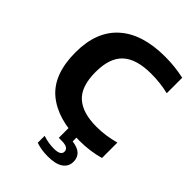

<svg xmlns="http://www.w3.org/2000/svg" viewBox="-274 -871 1213 1213"><g transform="rotate(45 332.5 -265.0)"><path d="M459 9.5Q261 9.5 153.5 -81.2Q46 -172 46 -368.5Q46 -555 154.8 -652.2Q263.5 -749.5 466.5 -749.5Q556 -749.5 636.5 -731V-593Q599.5 -602 560.5 -606.5Q521.5 -611 479.5 -611Q349 -611 286.2 -553.5Q223.5 -496 223.5 -370.5Q223.5 -241.5 285.8 -185.2Q348 -129 472.5 -129Q515 -129 555.5 -135Q596 -141 636.5 -152V-14.5Q597.5 -3 552 3.2Q506.5 9.5 459 9.5ZM387 221Q357.5 221 331 216.8Q304.5 212.5 281.5 204.5V142.5Q306 151 331.5 155Q357 159 379.5 159Q441 159 441 124.5Q441 88.5 379 88.5H353.5V-10H431.5V42.5Q526.5 54 526.5 129.5Q526.5 172.5 491.5 196.8Q456.5 221 387 221Z"/></g></svg>

Font: Encode Sans SmExp
Style: Bold
Weight: 700
Width: 6
Designer: Multiple Designers
Foundry: Impallari Type
Version: Version 3.002; ttfautohint (v1.8.3) -l 8 -r 50 -G 200 -x 14 